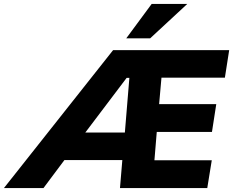

<svg xmlns="http://www.w3.org/2000/svg" viewBox="-102 -961 1191 981"><path d="M0 0ZM-82 0 476 -705H1069L1047 -564H723L711 -429H1003L981 -287H699L687 -142H980L957 0H511L523 -143H227L120 0ZM545 -563 334 -284H536L559 -563ZM543 -765 673 -941H855L665 -765Z"/></svg>

Font: Winston ExtraBold
Style: Italic
Weight: 800
Italic angle: -9°
Designer: Original fonts by Vernon Adams / Changes by Cristiano Sobral
Foundry: Original fonts by Vernon Adams / Changes by Cristiano Sobral
Version: Version 2.503;July 17, 2020;FontCreator 13.0.0.2655 64-bit